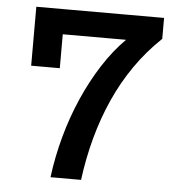

<svg xmlns="http://www.w3.org/2000/svg" viewBox="-51 -747 752 795"><g transform="rotate(5 325.0 -349.0)"><path d="M188 0Q199 -86 222 -170Q245 -254 279 -331.5Q313 -409 356 -476Q399 -543 450 -594H68V-698H599V-611Q537 -552 489.5 -483.5Q442 -415 407.5 -338Q373 -261 350 -176.5Q327 -92 315 0ZM68 -698H187V-453H68Z"/></g></svg>

Font: Azeret Mono Thin Medium
Style: Regular
Weight: 500
Version: Version 1.002